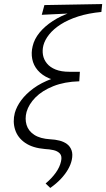

<svg xmlns="http://www.w3.org/2000/svg" viewBox="-20 -731 524 947"><path d="M228 196 205 174Q235 149 255 121Q275 93 281 65Q287 39 275.5 26.5Q264 14 244 9.5Q224 5 202 4Q141 -1 104 -26.5Q67 -52 54.5 -91.5Q42 -131 53 -174Q62 -206 85 -237Q108 -268 145.5 -295.5Q183 -323 236 -342.5Q289 -362 357 -371L343 -330H306Q256 -330 221.5 -345Q187 -360 166 -384.5Q145 -409 139 -440Q133 -471 141 -503Q149 -538 174.5 -569.5Q200 -601 240.5 -627.5Q281 -654 336 -672Q391 -690 460 -697L480 -672Q416 -666 366 -650Q316 -634 280 -611Q244 -588 222.5 -561Q201 -534 194 -507Q188 -483 192 -460Q196 -437 211.5 -418Q227 -399 254.5 -388Q282 -377 322 -377H374L371 -330Q298 -328 243 -306Q188 -284 155 -250.5Q122 -217 111 -179Q102 -145 111 -115Q120 -85 149 -66Q178 -47 228 -44Q252 -43 273.5 -37.5Q295 -32 310.5 -20.5Q326 -9 333 10.5Q340 30 334 58Q329 81 315.5 104.5Q302 128 280.5 151Q259 174 228 196ZM186 -658 199 -706 484 -711 480 -672Z"/></svg>

Font: Ysabeau Infant Light
Style: Italic
Weight: 300
Italic angle: -12°
Designer: Christian Thalmann (Catharsis Fonts)
Version: Version 2.001;gftools[0.9.30]; featfreeze: ss01,ss02,lnum